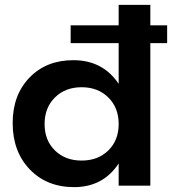

<svg xmlns="http://www.w3.org/2000/svg" viewBox="-20 -762 722 788"><path d="M666 -658V-585H597V0H467V-91Q403 6 284 6Q172 6 102 -67Q32 -140 32 -257Q32 -372 101 -443.5Q170 -515 281 -515Q402 -515 467 -418V-585H270V-658H467V-742H597V-658ZM205.5 -144.5Q248 -103 315 -103Q382 -103 424.5 -144.5Q467 -186 467 -253Q467 -320 424.5 -362Q382 -404 315 -404Q248 -404 205.5 -362Q163 -320 163 -253Q163 -186 205.5 -144.5Z"/></svg>

Font: Montserrat arm Medium
Style: Regular
Weight: 500
Designer: Julieta Ulanovsky
Foundry: Julieta Ulanovsky
Version: Version 6.000;PS 006.000;hotconv 1.0.88;makeotf.lib2.5.64775